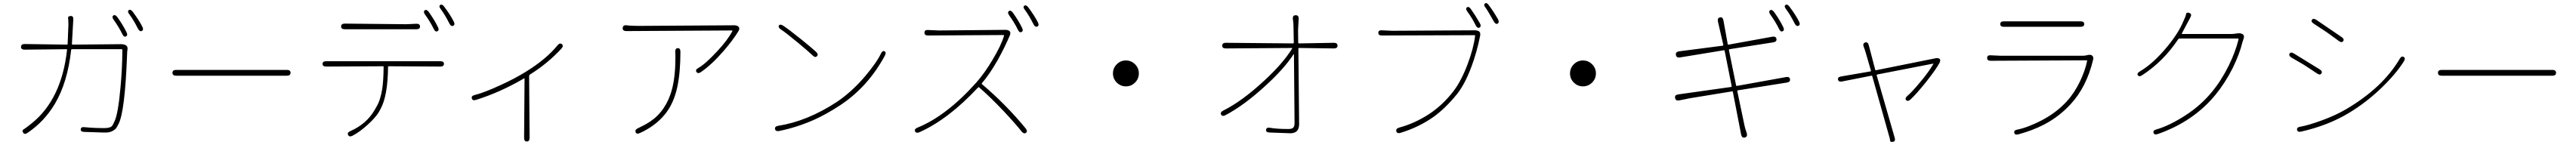

<svg xmlns="http://www.w3.org/2000/svg" viewBox="-20 -862 16910 952"><path d="M161 10Q141 24 132 9Q123 -6 133.5 -11.5Q144 -17 189 -53Q384 -210 420 -534Q421 -539 416 -539L142 -536Q118 -536 118 -554Q118 -573 142 -573L419 -569Q424 -569 424 -574L428 -673Q429 -685 429 -697Q429 -730 427 -743Q425 -756 444 -757Q463 -758 461 -733L452 -574Q452 -569 457 -569L776 -572Q792 -572 806 -565Q819 -558 817 -537L815 -525Q814 -513 814 -501Q800 -129 758 -48Q752 -37 746 -26Q738 -12 718.5 -2Q699 8 678 8Q666 8 654 8L533 4Q508 3 510 -13Q511 -30 535 -27Q594 -21 664 -21Q709 -21 719 -40Q724 -51 730 -62Q755 -110 771 -289Q783 -419 783 -534Q783 -539 778 -539H454Q448 -539 447 -534Q423 -319 340 -180Q271 -64 161 10ZM807 -623Q793 -616 783 -638Q760 -685 726 -732Q712 -752 724 -760Q735 -769 750 -750Q789 -695 810 -651Q821 -630 807 -623ZM911 -659Q897 -652 886 -673Q855 -734 829 -768Q814 -787 825 -795Q836 -804 851 -785Q893 -729 914 -687Q925 -666 911 -659Z M1136 -365Q1112 -365 1112 -384Q1112 -403 1136 -403H1863Q1887 -403 1887 -384Q1887 -365 1863 -365Z M2294 29Q2272 40 2265 24Q2257 8 2279 -1Q2386 -48 2439 -140Q2445 -151 2451 -161Q2477 -204 2489 -279Q2497 -332 2498 -422Q2498 -427 2493 -427L2121 -425Q2097 -425 2097 -443Q2097 -460 2121 -460H2870Q2894 -460 2894 -443Q2894 -425 2870 -425L2532 -427Q2527 -427 2527 -422Q2525 -232 2478 -147Q2472 -136 2466 -125Q2443 -88 2391.5 -41.5Q2340 5 2294 29ZM2851 -657Q2837 -650 2827 -672Q2804 -719 2770 -766Q2756 -786 2768 -794Q2779 -803 2794 -784Q2833 -729 2854 -685Q2865 -664 2851 -657ZM2243 -670Q2219 -670 2219 -688Q2219 -707 2243 -707L2646 -703Q2658 -703 2670 -704L2712 -706Q2736 -707 2737 -688Q2737 -670 2713 -670ZM2955 -693Q2941 -686 2930 -707Q2899 -768 2873 -802Q2858 -821 2869 -829Q2880 -838 2895 -819Q2937 -763 2958 -721Q2969 -700 2955 -693Z M3438 67Q3420 67 3420 43L3423 -345Q3423 -350 3419 -347Q3264 -256 3104 -206Q3081 -199 3077 -216Q3072 -232 3095 -238Q3159 -254 3267 -304Q3357 -345 3430 -390Q3565 -473 3640 -565Q3655 -583 3668 -572Q3681 -561 3665 -543Q3577 -447 3459 -373Q3453 -369 3453 -362L3456 43Q3456 67 3438 67Z M4181 11Q4158 22 4152 6Q4146 -10 4167 -20L4199 -36Q4210 -41 4220 -47Q4334 -110 4380 -241Q4413 -334 4413 -479Q4413 -491 4413 -503L4412 -521Q4411 -545 4429 -546Q4446 -546 4446 -522Q4446 -387 4426 -293Q4403 -183 4344 -111Q4282 -35 4181 11ZM4581 -389Q4561 -375 4551 -390Q4542 -404 4564 -416Q4609 -441 4687 -525Q4757 -600 4787 -658Q4789 -662 4784 -662L4091 -658Q4066 -658 4067 -678Q4069 -699 4093 -696Q4120 -692 4171 -692L4800 -696Q4818 -696 4828 -686Q4838 -675 4826 -656Q4789 -596 4730 -528Q4651 -437 4581 -389Z M5094 -2Q5070 2 5067 -15Q5064 -32 5088 -36Q5279 -66 5473 -193Q5571 -259 5657 -360Q5734 -451 5762 -510Q5772 -532 5786 -525Q5799 -518 5788 -497Q5677 -291 5493 -170Q5403 -111 5320 -74Q5208 -25 5094 -2ZM5342 -493Q5331 -481 5314 -498Q5288 -523 5217 -582Q5135 -650 5105 -669Q5085 -683 5093 -695Q5101 -706 5121 -693Q5155 -671 5236 -606Q5313 -544 5337 -521Q5354 -504 5342 -493Z M6714 10Q6702 20 6686 2Q6644 -51 6567 -133Q6478 -227 6407 -288Q6403 -291 6399 -287Q6205 -79 6015 6Q5993 15 5986 0Q5980 -15 6002 -24Q6192 -101 6388 -320Q6443 -382 6495 -470Q6551 -563 6570 -627Q6571 -632 6566 -632L6071 -629Q6047 -629 6048 -648Q6048 -667 6072 -665L6119 -663Q6131 -662 6143 -662L6579 -666Q6596 -666 6606 -658Q6616 -649 6608 -629Q6574 -549 6527 -465Q6475 -374 6425 -316Q6422 -312 6426 -309Q6584 -175 6712 -19Q6727 -1 6714 10ZM6685 -652Q6671 -645 6661 -667Q6638 -714 6604 -761Q6590 -781 6602 -789Q6613 -798 6628 -779Q6667 -724 6688 -680Q6699 -659 6685 -652ZM6789 -688Q6775 -681 6764 -702Q6733 -763 6707 -797Q6692 -816 6703 -824Q6714 -833 6729 -814Q6771 -758 6792 -716Q6803 -695 6789 -688Z M7370 -295Q7335 -295 7310 -320Q7285 -345 7285 -380Q7285 -415 7310 -440Q7335 -465 7370 -465Q7405 -465 7430 -440Q7455 -415 7455 -380Q7455 -345 7430 -320Q7405 -295 7370 -295Z M8449 13Q8437 13 8425 12L8313 8Q8288 7 8290 -10Q8292 -27 8316 -23Q8360 -15 8437 -15Q8460 -15 8468.5 -24Q8477 -33 8477 -54L8473 -504Q8473 -509 8470 -505Q8409 -411 8286 -299Q8148 -172 8024 -106Q8002 -95 7995 -110Q7987 -125 8009 -136Q8131 -197 8273 -328Q8399 -443 8461 -543Q8464 -547 8459 -547L8026 -544Q8002 -544 8002 -562Q8002 -581 8026 -581L8467 -577Q8472 -577 8472 -582L8470 -687Q8470 -699 8469 -711L8466 -737Q8463 -762 8484 -762Q8505 -763 8504 -738L8501 -685Q8500 -673 8500 -661L8501 -582Q8501 -577 8506 -577L8735 -581Q8759 -581 8759 -562Q8759 -544 8735 -544L8507 -547Q8502 -547 8502 -542L8507 -47Q8507 13 8449 13Z M9173 10Q9150 17 9145 0Q9140 -17 9163 -24Q9267 -52 9363 -115Q9450 -173 9519 -262Q9572 -331 9614 -444Q9652 -545 9662 -626Q9663 -631 9658 -631L9050 -629Q9026 -629 9027 -647Q9027 -665 9051 -663L9095 -661Q9107 -660 9119 -660L9660 -663Q9676 -663 9688 -656Q9699 -648 9695 -627Q9674 -521 9638 -424Q9595 -309 9543 -244Q9468 -151 9387 -93Q9291 -26 9173 10ZM9691 -681Q9677 -674 9666 -696Q9640 -748 9611 -786Q9597 -805 9609 -814Q9620 -822 9634 -803Q9664 -761 9693 -710Q9705 -689 9691 -681ZM9810 -707Q9797 -700 9785 -721Q9742 -797 9731 -811Q9715 -830 9727 -839Q9738 -848 9752 -828Q9783 -787 9812 -736Q9823 -715 9810 -707Z M10370 -295Q10335 -295 10310 -320Q10285 -345 10285 -380Q10285 -415 10310 -440Q10335 -465 10370 -465Q10405 -465 10430 -440Q10455 -415 10455 -380Q10455 -345 10430 -320Q10405 -295 10370 -295Z M11432 41Q11413 45 11408 21L11354 -258Q11353 -263 11348 -262L11066 -216Q11054 -214 11043 -211L11002 -203Q10979 -198 10975 -218Q10970 -238 10994 -242L11342 -291Q11347 -292 11346 -297L11300 -528Q11299 -533 11294 -532L11007 -485Q10983 -481 10980 -502Q10977 -522 11001 -525L11287 -562Q11292 -563 11291 -568L11256 -720Q11251 -744 11270 -748Q11288 -751 11292 -728L11320 -573Q11321 -568 11326 -569L11613 -621Q11637 -625 11640 -606Q11643 -588 11619 -584L11332 -539Q11327 -538 11328 -533L11375 -302Q11376 -297 11381 -298L11703 -356Q11726 -360 11729 -342Q11732 -324 11709 -320L11387 -269Q11382 -268 11383 -263L11429 -44Q11431 -33 11434 -22L11445 12Q11452 36 11432 41ZM11681 -657Q11667 -650 11657 -672Q11634 -719 11600 -766Q11586 -786 11598 -794Q11609 -803 11624 -784Q11663 -729 11684 -685Q11695 -664 11681 -657ZM11785 -693Q11771 -686 11760 -707Q11729 -768 11703 -802Q11688 -821 11699 -829Q11710 -838 11725 -819Q11767 -763 11788 -721Q11799 -700 11785 -693Z M12405 69Q12387 72 12386.5 62.5Q12386 53 12376 19L12269 -361Q12268 -366 12263 -365L12070 -327Q12047 -323 12044 -340Q12041 -356 12064 -360L12256 -393Q12261 -394 12260 -399L12225 -519Q12222 -530 12218 -541L12213 -554Q12204 -577 12222 -583Q12240 -589 12246 -565L12288 -405Q12289 -400 12294 -401L12682 -479Q12700 -483 12710 -476Q12720 -469 12710 -449Q12690 -410 12623 -325Q12558 -244 12520 -209Q12502 -193 12491 -205Q12481 -217 12500 -233Q12529 -257 12586 -326Q12640 -390 12669 -441Q12672 -445 12667 -444L12302 -373Q12297 -372 12298 -367L12416 42Q12423 66 12405 69Z M13228 20Q13204 26 13201 10Q13197 -7 13221 -11Q13290 -25 13381 -72Q13477 -122 13545 -196Q13594 -249 13631 -325Q13665 -395 13679 -461Q13680 -466 13675 -466L13046 -463Q13022 -463 13023 -482Q13023 -501 13047 -499L13089 -497Q13101 -496 13113 -496H13649Q13660 -496 13671 -498L13685 -501Q13704 -505 13713 -496Q13723 -488 13718 -468Q13675 -290 13570 -177Q13495 -96 13398 -45Q13321 -5 13228 20ZM13133 -686Q13109 -686 13109 -704Q13109 -722 13133 -722H13636Q13660 -722 13660 -704Q13660 -686 13636 -686Z M14143 18Q14120 26 14115 10Q14110 -6 14133 -12Q14220 -37 14325 -105Q14424 -169 14497 -257Q14560 -333 14609 -432Q14654 -525 14673 -604Q14674 -609 14669 -609H14288Q14280 -609 14276 -603Q14179 -458 14040 -368Q14020 -355 14012 -368Q14004 -381 14025 -393Q14114 -445 14206 -557Q14280 -647 14310 -721Q14315 -732 14320 -743Q14327 -759 14329 -771Q14331 -783 14350 -777Q14369 -770 14357 -748L14301 -643Q14299 -639 14304 -639H14629Q14640 -639 14651 -641L14667 -643Q14684 -646 14699 -638Q14714 -629 14706 -608L14705 -605Q14701 -594 14698 -583Q14680 -508 14634 -414Q14585 -317 14521 -239Q14377 -64 14143 18Z M15084 2Q15061 7 15057 -9Q15054 -26 15078 -30Q15130 -39 15219.5 -71.5Q15309 -104 15379 -145Q15619 -286 15731 -476Q15743 -497 15757 -488Q15771 -480 15758 -459Q15705 -375 15609 -283Q15510 -188 15395 -119Q15260 -38 15084 2ZM15217 -380Q15208 -366 15188 -380L15118 -426Q15108 -433 15098 -439L15020 -484Q15000 -497 15008 -510Q15016 -523 15036 -511L15205 -407Q15226 -394 15217 -380ZM15360 -592Q15350 -579 15331 -593L15261 -644Q15252 -651 15242 -657L15166 -707Q15146 -720 15155 -732Q15163 -745 15183 -732L15349 -619Q15369 -606 15360 -592Z M16006 -365Q15982 -365 15982 -384Q15982 -403 16006 -403H16733Q16757 -403 16757 -384Q16757 -365 16733 -365Z"/></svg>

Font: Resource Han Rounded JP ExtraLight
Style: Regular
Weight: 250
Designer: Cyano Hao (round all glyphs); Ryoko NISHIZUKA 西塚涼子 (kana, bopomofo & ideographs); Paul D. Hunt (Latin, Greek & Cyrillic)
Foundry: Cyano Hao
Version: 0.990